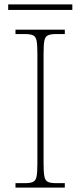

<svg xmlns="http://www.w3.org/2000/svg" viewBox="-20 -848 365 868"><path d="M50 0V-20H93Q118 -20 130 -26Q142 -32 145.5 -51Q149 -70 149 -108V-606Q149 -645 145.5 -663.5Q142 -682 130 -688Q118 -694 93 -694H50V-714H273V-694H233Q208 -694 196 -688Q184 -682 180.5 -663.5Q177 -645 177 -606V-108Q177 -70 180.5 -51Q184 -32 196 -26Q208 -20 233 -20H273V0ZM17 -803V-828H307V-803Z"/></svg>

Font: Noto Serif Kannada Thin
Style: Regular
Weight: 250
Version: Version 2.003